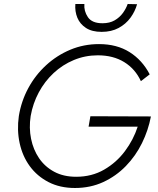

<svg xmlns="http://www.w3.org/2000/svg" viewBox="-20 -929 788 958"><path d="M422 -297H667Q646 -232 603.5 -175Q561 -118 499.5 -82.5Q438 -47 360 -47Q297 -47 250.5 -72Q204 -97 175 -139.5Q146 -182 135 -236.5Q124 -291 133 -350Q144 -413 173.5 -468Q203 -523 247.5 -564.5Q292 -606 348.5 -629.5Q405 -653 468 -653Q545 -653 600 -619Q655 -585 683 -524L727 -558Q690 -629 626.5 -669Q563 -709 474 -709Q398 -709 331 -681Q264 -653 210 -603.5Q156 -554 121 -489Q86 -424 74 -350Q64 -280 78 -215Q92 -150 128.5 -100Q165 -50 222 -20.5Q279 9 354 9Q431 9 495 -20.5Q559 -50 608 -100.5Q657 -151 688.5 -215Q720 -279 733 -348L431 -349ZM356 -909Q353 -872 366 -840.5Q379 -809 409 -789.5Q439 -770 487 -770Q536 -770 572 -789.5Q608 -809 631 -840.5Q654 -872 664 -908L617 -909Q609 -886 593 -864Q577 -842 552 -827.5Q527 -813 491 -813Q439 -813 418.5 -843.5Q398 -874 401 -909Z"/></svg>

Font: Jost* 300 Light Italic
Style: Italic
Weight: 300
Italic angle: -10°
Version: Version 3.200; ttfautohint (v0.97) -l 8 -r 50 -G 200 -x 14 -